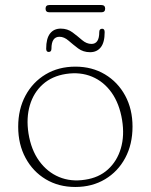

<svg xmlns="http://www.w3.org/2000/svg" viewBox="-20 -735 600 765"><path d="M280.5 -469.5Q346.5 -469.5 398 -438.8Q449.5 -408 478.8 -354Q508 -300 508 -230.5Q508 -160 479 -105.8Q450 -51.5 398.5 -20.8Q347 10 280 10Q213.5 10 162.2 -20.8Q111 -51.5 81.8 -105.8Q52.5 -160 52.5 -230Q52.5 -300 81.5 -354Q110.5 -408 162 -438.8Q213.5 -469.5 280.5 -469.5ZM319 -19Q374 -27 410.2 -60Q446.5 -93 461.5 -143.8Q476.5 -194.5 466.5 -256.5Q456 -321.5 424.8 -365.8Q393.5 -410 346.8 -429.5Q300 -449 243.5 -440.5Q187.5 -432 150.8 -399.2Q114 -366.5 99 -315.8Q84 -265 93.5 -203.5Q104 -138 136 -93.8Q168 -49.5 215.2 -29.8Q262.5 -10 319 -19ZM339 -527Q311.5 -527 291.2 -542.2Q271 -557.5 253.2 -573Q235.5 -588.5 217 -588.5Q185 -588.5 185 -541Q185 -528 174 -528Q164 -528 164 -541Q164 -581.5 179.2 -601.2Q194.5 -621 222 -621Q249 -621 269.2 -605.8Q289.5 -590.5 307.2 -575.2Q325 -560 344.5 -560Q375.5 -560 375.5 -607Q375.5 -620.5 387 -620.5Q397 -620.5 397 -607Q397 -566 381.5 -546.5Q366 -527 339 -527ZM161.5 -700.5Q161.5 -715 177 -715H383.5Q399 -715 399 -700.5Q399 -686 383.5 -686H177Q161.5 -686 161.5 -700.5Z"/></svg>

Font: Fraunces 9pt Soft Thin
Style: Regular
Weight: 100
Version: Version 1.000;[b76b70a41]